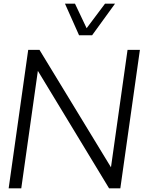

<svg xmlns="http://www.w3.org/2000/svg" viewBox="-20 -1020 805 1040"><path d="M408.2 -829.1 332 -1000H386.2L449.2 -867.2L548.8 -1000H603L479 -829.1ZM737.8 -750 631.8 0H570.8L185.1 -636.2L95.2 0H26.9L132.8 -750H193.8L581.1 -113.8L670.9 -750Z"/></svg>

Font: Oakes Grotesk
Style: Light Italic
Weight: 300
Designer: Samuel Oakes
Foundry: Samuel Oakes
Version: Version 1.0 | wf-rip DC20170320